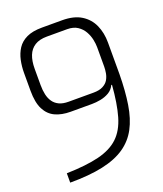

<svg xmlns="http://www.w3.org/2000/svg" viewBox="-152 -939 885 1043"><g transform="rotate(-20 290.0 -418.0)"><path d="M72 -50Q186 -53 259 -71Q332 -89 375 -129.5Q418 -170 438.5 -241Q459 -312 467 -418H463Q451 -393 428.5 -380Q406 -367 379.5 -362Q353 -357 329 -357H206Q155 -357 118 -374Q81 -391 60.5 -430.5Q40 -470 40 -539V-642Q40 -679 47.5 -714.5Q55 -750 73.5 -778.5Q92 -807 126.5 -823.5Q161 -840 216 -840H332Q400 -840 442.5 -813.5Q485 -787 505 -742Q525 -697 525 -641V-458Q524 -361 512 -285Q500 -209 471 -154.5Q442 -100 391 -65Q340 -30 261.5 -13Q183 4 72 4ZM358 -412Q392 -412 413 -423Q434 -434 444 -451Q454 -468 457.5 -488Q461 -508 461 -526V-638Q461 -657 456 -681.5Q451 -706 438 -729.5Q425 -753 401.5 -769Q378 -785 341 -785H224Q181 -785 154 -768Q127 -751 114.5 -719.5Q102 -688 102 -643V-549Q102 -519 107.5 -494Q113 -469 126 -450.5Q139 -432 160.5 -422Q182 -412 214 -412Z"/></g></svg>

Font: Matangi
Style: Regular
Weight: 400
Designer: Prashant Pant
Foundry: The Graphic Ant
Version: Version 3.002